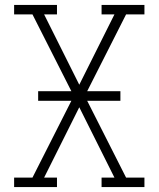

<svg xmlns="http://www.w3.org/2000/svg" viewBox="-20 -755 640 775"><path d="M37 0V-38H111L268 -348H134V-387H268L111 -697H37V-735H210V-697H158L300 -413L442 -697H390V-735H563V-697H489L332 -387H466V-348H332L489 -38H563V0H390V-38H442L300 -322L158 -38H210V0Z"/></svg>

Font: Iosevka Slab XLtEx
Style: Regular
Weight: 200
Width: 7
Monospace: yes
Designer: Belleve Invis
Foundry: Belleve Invis
Version: Version 11.1.0; ttfautohint (v1.8.3)